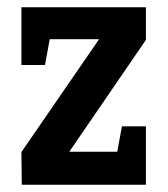

<svg xmlns="http://www.w3.org/2000/svg" viewBox="-20 -509 462 529"><path d="M40 0 39 -90 253 -401H117L104 -330H39V-489H382V-399L171 -91H303L316 -161H382V0Z"/></svg>

Font: Kreon Light SemiBold
Style: Regular
Weight: 600
Version: Version 2.002